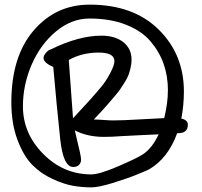

<svg xmlns="http://www.w3.org/2000/svg" viewBox="-20 -692 873 829"><path d="M745 -117Q706 -9 624 39Q617 43 573 61Q529 79 467 98Q405 117 375 117Q336 117 297 110.5Q258 104 207.5 81Q157 58 119.5 20Q82 -18 55.5 -88Q29 -158 29 -250Q29 -448 125 -560Q221 -672 367 -672Q556 -672 665 -564.5Q774 -457 774 -297Q774 -238 763 -180Q791 -174 791 -154Q791 -117 750 -117ZM429 -101Q357 -101 303 -129Q306 -115 313 -86Q320 -57 325 -35Q330 -13 330 -2Q330 10 321.5 19.5Q313 29 296 29Q253 29 240 -91Q224 -242 210 -403Q168 -421 168 -442Q168 -451 177.5 -463Q187 -475 200 -479Q320 -538 418 -538Q477 -538 512.5 -510Q548 -482 548 -434Q548 -417 544 -400Q540 -383 535 -369Q530 -355 518 -336Q506 -317 498.5 -306Q491 -295 472.5 -273.5Q454 -252 446.5 -243Q439 -234 416 -209Q393 -184 385 -176Q401 -176 428 -174Q455 -172 468 -172Q509 -172 583.5 -176.5Q658 -181 689 -182Q705 -247 705 -303Q705 -363 686.5 -416Q668 -469 629.5 -514Q591 -559 523.5 -585.5Q456 -612 366 -612Q289 -612 222 -556.5Q155 -501 117 -413.5Q79 -326 79 -233Q79 -116 166.5 -27.5Q254 61 374 61Q409 61 490.5 26Q572 -9 599 -27Q638 -54 665 -112Q648 -111 589 -108.5Q530 -106 501 -104Q465 -101 429 -101ZM295 -185V-181Q377 -268 417 -317Q436 -339 455 -374.5Q474 -410 474 -428Q474 -465 406 -465Q334 -465 277 -433Z"/></svg>

Font: Because We Organize
Style: Regular
Weight: 400
Designer: Liz Wetzel, Aaron Williamson, Russ McMullin
Foundry: Red Hat
Version: Version 1.000